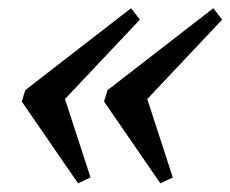

<svg xmlns="http://www.w3.org/2000/svg" viewBox="-20 -450 546 455"><path d="M121 -255 194.5 -29.5 165 -15.5 31.5 -209.5 40 -236.5 290.5 -430.5 311.5 -403.5 96 -175ZM316 -255 389.5 -29.5 360 -15.5 226.5 -209.5 235 -236.5 485.5 -430.5 506.5 -403.5 291 -175Z"/></svg>

Font: Newsreader 16pt 16pt
Style: Italic
Weight: 400
Italic angle: -17°
Version: Version 1.003